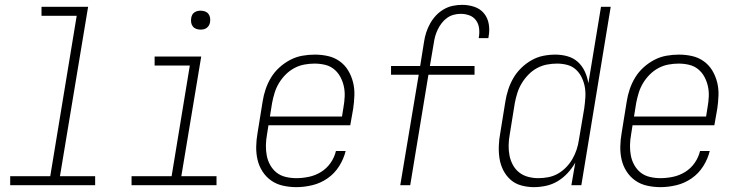

<svg xmlns="http://www.w3.org/2000/svg" viewBox="-20 -763 3040 791"><path d="M22 0V-37H187L296 -698H151V-735H343L227 -37H372V0Z M522 0V-37H687L762 -493H617V-530H809L727 -37H872V0ZM806 -641Q797 -641 788.5 -644Q780 -647 774.5 -654Q769 -661 767.5 -670.5Q766 -680 768 -690Q769 -696 772 -702Q775 -708 781 -712Q787 -716 793.5 -717.5Q800 -719 806 -719Q816 -719 824.5 -716Q833 -713 838.5 -706Q844 -699 845.5 -689.5Q847 -680 845 -670Q844 -664 840.5 -658Q837 -652 831.5 -648Q826 -644 819.5 -642.5Q813 -641 806 -641Z M1201 8Q1173 8 1146 2Q1119 -4 1097.5 -19Q1076 -34 1061.5 -56.5Q1047 -79 1041 -105Q1035 -131 1035.5 -159Q1036 -187 1041 -215L1062 -345Q1066 -371 1074.5 -396Q1083 -421 1097 -444Q1111 -467 1131.5 -485.5Q1152 -504 1176 -516.5Q1200 -529 1226 -533.5Q1252 -538 1277 -538Q1305 -538 1331.5 -532Q1358 -526 1379.5 -510.5Q1401 -495 1414.5 -472.5Q1428 -450 1434.5 -424Q1441 -398 1440 -370Q1439 -342 1435 -315L1423 -247H1086L1080 -209Q1076 -187 1075.5 -165Q1075 -143 1079 -122Q1083 -101 1093.5 -82.5Q1104 -64 1120 -51.5Q1136 -39 1157.5 -34Q1179 -29 1201 -29Q1226 -29 1252.5 -34.5Q1279 -40 1302.5 -54.5Q1326 -69 1342 -92Q1358 -115 1364 -141H1404Q1396 -108 1377 -78Q1358 -48 1329 -28Q1300 -8 1266.5 0Q1233 8 1201 8ZM1389 -283 1395 -321Q1399 -343 1400 -365Q1401 -387 1396.5 -407.5Q1392 -428 1382 -446.5Q1372 -465 1356 -478Q1340 -491 1319 -496Q1298 -501 1276 -501Q1255 -501 1233.5 -497Q1212 -493 1192.5 -482.5Q1173 -472 1157 -456Q1141 -440 1129.5 -421Q1118 -402 1111.5 -381Q1105 -360 1101 -339L1092 -283Z M1629 0 1705 -455H1591V-491H1711L1727 -591Q1730 -611 1736 -629.5Q1742 -648 1752 -666Q1762 -684 1776 -699Q1790 -714 1808 -724.5Q1826 -735 1845.5 -739Q1865 -743 1884 -743Q1910 -743 1934 -735Q1958 -727 1973.5 -708.5Q1989 -690 1993.5 -664.5Q1998 -639 1993 -613Q1993 -612 1992.5 -610Q1992 -608 1992 -606H1952Q1952 -607 1952.5 -608.5Q1953 -610 1953 -611Q1956 -630 1953.5 -648Q1951 -666 1940.5 -680Q1930 -694 1913 -700Q1896 -706 1878 -706Q1863 -706 1848.5 -702Q1834 -698 1821.5 -689Q1809 -680 1799.5 -667.5Q1790 -655 1783.5 -641.5Q1777 -628 1773 -614Q1769 -600 1767 -585L1751 -491H1935V-455H1745L1670 0Z M2180 8Q2153 8 2127.5 1Q2102 -6 2083.5 -22.5Q2065 -39 2053.5 -61.5Q2042 -84 2038 -109.5Q2034 -135 2035 -162Q2036 -189 2041 -215L2062 -345Q2066 -370 2074 -394.5Q2082 -419 2095 -441.5Q2108 -464 2127.5 -483Q2147 -502 2170 -515Q2193 -528 2218 -533Q2243 -538 2268 -538Q2294 -538 2318.5 -531Q2343 -524 2361 -507.5Q2379 -491 2389.5 -468Q2400 -445 2404 -420L2456 -735H2496L2375 0H2334L2350 -93Q2337 -70 2318.5 -50Q2300 -30 2277.5 -16.5Q2255 -3 2229.5 2.5Q2204 8 2180 8ZM2198 -29Q2218 -29 2239 -33Q2260 -37 2278.5 -47.5Q2297 -58 2312.5 -74Q2328 -90 2338.5 -108.5Q2349 -127 2355.5 -146.5Q2362 -166 2365 -187L2387 -317Q2390 -339 2391.5 -361Q2393 -383 2389.5 -403.5Q2386 -424 2377 -443Q2368 -462 2353 -476Q2338 -490 2317.5 -495.5Q2297 -501 2275 -501Q2254 -501 2233 -497Q2212 -493 2192.5 -482.5Q2173 -472 2157 -455.5Q2141 -439 2129.5 -420Q2118 -401 2111.5 -380.5Q2105 -360 2101 -339L2080 -209Q2076 -187 2075.5 -165Q2075 -143 2079 -122.5Q2083 -102 2093 -83.5Q2103 -65 2119 -52.5Q2135 -40 2155.5 -34.5Q2176 -29 2198 -29Z M2701 8Q2673 8 2646 2Q2619 -4 2597.5 -19Q2576 -34 2561.5 -56.5Q2547 -79 2541 -105Q2535 -131 2535.5 -159Q2536 -187 2541 -215L2562 -345Q2566 -371 2574.5 -396Q2583 -421 2597 -444Q2611 -467 2631.5 -485.5Q2652 -504 2676 -516.5Q2700 -529 2726 -533.5Q2752 -538 2777 -538Q2805 -538 2831.5 -532Q2858 -526 2879.5 -510.5Q2901 -495 2914.5 -472.5Q2928 -450 2934.5 -424Q2941 -398 2940 -370Q2939 -342 2935 -315L2923 -247H2586L2580 -209Q2576 -187 2575.5 -165Q2575 -143 2579 -122Q2583 -101 2593.5 -82.5Q2604 -64 2620 -51.5Q2636 -39 2657.5 -34Q2679 -29 2701 -29Q2726 -29 2752.5 -34.5Q2779 -40 2802.5 -54.5Q2826 -69 2842 -92Q2858 -115 2864 -141H2904Q2896 -108 2877 -78Q2858 -48 2829 -28Q2800 -8 2766.5 0Q2733 8 2701 8ZM2889 -283 2895 -321Q2899 -343 2900 -365Q2901 -387 2896.5 -407.5Q2892 -428 2882 -446.5Q2872 -465 2856 -478Q2840 -491 2819 -496Q2798 -501 2776 -501Q2755 -501 2733.5 -497Q2712 -493 2692.5 -482.5Q2673 -472 2657 -456Q2641 -440 2629.5 -421Q2618 -402 2611.5 -381Q2605 -360 2601 -339L2592 -283Z"/></svg>

Font: Iosevka Curly XLtObl
Style: Regular
Weight: 200
Italic angle: -9°
Monospace: yes
Designer: Belleve Invis
Foundry: Belleve Invis
Version: Version 11.1.0; ttfautohint (v1.8.3)